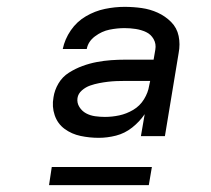

<svg xmlns="http://www.w3.org/2000/svg" viewBox="-20 -761 616 560"><path d="M268 -359Q293 -359 318.5 -365.5Q344 -372 365.5 -389Q387 -406 402 -428L391 -364H461L501 -606Q506 -632 501 -656Q496 -680 479 -697Q462 -714 440 -724Q418 -734 393.5 -737.5Q369 -741 343 -741Q315 -741 286 -735Q257 -729 230.5 -713.5Q204 -698 186.5 -672.5Q169 -647 163 -618H233Q237 -640 257 -655Q277 -670 299.5 -674.5Q322 -679 343 -679Q360 -679 376 -676.5Q392 -674 406 -667.5Q420 -661 428 -647Q436 -633 433 -616L428 -587H346Q325 -587 304 -585.5Q283 -584 262 -580Q241 -576 220.5 -568.5Q200 -561 181 -549Q162 -537 150.5 -517.5Q139 -498 136 -477Q131 -450 139.5 -425Q148 -400 168.5 -385Q189 -370 215 -364.5Q241 -359 268 -359ZM286 -420Q272 -420 257.5 -422Q243 -424 231 -430.5Q219 -437 211.5 -449Q204 -461 206 -475Q208 -488 219 -497.5Q230 -507 243 -511.5Q256 -516 269 -518.5Q282 -521 294.5 -522.5Q307 -524 320 -524.5Q333 -525 346 -525H418L415 -511Q412 -491 400 -471.5Q388 -452 368.5 -440.5Q349 -429 328 -424.5Q307 -420 286 -420ZM123 -221H414L423 -274H131Z"/></svg>

Font: Iosevka Sparkle Oblique
Style: Regular
Weight: 400
Italic angle: -9°
Designer: Belleve Invis
Foundry: Belleve Invis
Version: Version 4.5.0; ttfautohint (v1.8.3)